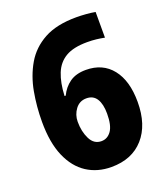

<svg xmlns="http://www.w3.org/2000/svg" viewBox="-135 -817 799 921"><g transform="rotate(-20 264.5 -356.5)"><path d="M276 10Q205 10 151 -25Q97 -60 66.5 -130.5Q36 -201 36 -307Q36 -385 49.5 -459Q63 -533 98 -593Q133 -653 197 -688Q261 -723 362 -723Q384 -723 410.5 -721Q437 -719 458 -715V-584Q438 -588 416.5 -590.5Q395 -593 370 -593Q300 -593 260 -569.5Q220 -546 201.5 -500Q183 -454 180 -387H186Q204 -425 236 -447.5Q268 -470 318 -470Q404 -470 452 -409.5Q500 -349 500 -241Q500 -124 440.5 -57Q381 10 276 10ZM273 -123Q304 -123 323.5 -150.5Q343 -178 343 -238Q343 -287 326 -314Q309 -341 274 -341Q239 -341 218 -313Q197 -285 197 -249Q197 -199 216 -161Q235 -123 273 -123Z"/></g></svg>

Font: Noto Sans Devanagari SemiCondensed ExtraBold
Style: Regular
Weight: 800
Width: 4
Designer: Jelle Bosma - Monotype Design Team
Foundry: Monotype Imaging Inc.
Version: Version 2.004; ttfautohint (v1.8.4.7-5d5b)